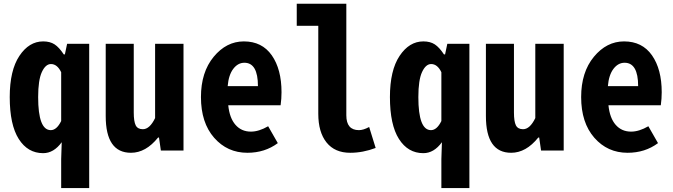

<svg xmlns="http://www.w3.org/2000/svg" viewBox="-20 -792 3540 1010"><path d="M301.8 197.3V44.9L304.7 -43.9Q262.7 13.7 207 13.7Q126 13.7 78.6 -61Q31.2 -135.7 31.2 -281.2Q31.2 -421.9 82 -498Q132.8 -574.2 207 -574.2Q243.2 -574.2 267.1 -558.6Q291 -543 315.4 -505.9H321.3L333 -561.5H449.2V197.3ZM247.1 -107.4Q278.3 -107.4 301.8 -155.3V-412.1Q281.2 -455.1 248 -455.1Q219.7 -455.1 200.2 -413.1Q180.7 -371.1 180.7 -281.2Q180.7 -107.4 247.1 -107.4Z M668.9 11.7Q536.1 11.7 536.1 -181.6V-561.5H683.6V-200.2Q683.6 -153.3 693.8 -132.8Q704.1 -112.3 731.4 -112.3Q767.6 -112.3 795.9 -170.9V-561.5H945.3V0H826.2L816.4 -68.4H811.5Q747.1 11.7 668.9 11.7Z M1281.2 11.7Q1175.8 11.7 1106.4 -67.4Q1037.1 -146.5 1037.1 -281.2Q1037.1 -412.1 1104 -493.2Q1170.9 -574.2 1262.7 -574.2Q1358.4 -574.2 1409.7 -501Q1460.9 -427.7 1460.9 -306.6Q1460.9 -272.5 1456.1 -238.3H1180.7Q1187.5 -170.9 1218.8 -135.3Q1250 -99.6 1299.8 -99.6Q1341.8 -99.6 1390.6 -127.9L1441.4 -39.1Q1373 11.7 1281.2 11.7ZM1177.7 -338.9H1336.9Q1336.9 -461.9 1265.6 -461.9Q1231.4 -461.9 1207 -429.7Q1182.6 -397.5 1177.7 -338.9Z M1822.3 11.7Q1741.2 11.7 1697.8 -42.5Q1654.3 -96.7 1654.3 -193.4V-656.2H1541V-772.5H1801.8V-185.5Q1801.8 -107.4 1868.2 -107.4Q1891.6 -107.4 1921.9 -124L1956.1 -13.7Q1888.7 11.7 1822.3 11.7Z M2301.8 197.3V44.9L2304.7 -43.9Q2262.7 13.7 2207 13.7Q2126 13.7 2078.6 -61Q2031.2 -135.7 2031.2 -281.2Q2031.2 -421.9 2082 -498Q2132.8 -574.2 2207 -574.2Q2243.2 -574.2 2267.1 -558.6Q2291 -543 2315.4 -505.9H2321.3L2333 -561.5H2449.2V197.3ZM2247.1 -107.4Q2278.3 -107.4 2301.8 -155.3V-412.1Q2281.2 -455.1 2248 -455.1Q2219.7 -455.1 2200.2 -413.1Q2180.7 -371.1 2180.7 -281.2Q2180.7 -107.4 2247.1 -107.4Z M2668.9 11.7Q2536.1 11.7 2536.1 -181.6V-561.5H2683.6V-200.2Q2683.6 -153.3 2693.8 -132.8Q2704.1 -112.3 2731.4 -112.3Q2767.6 -112.3 2795.9 -170.9V-561.5H2945.3V0H2826.2L2816.4 -68.4H2811.5Q2747.1 11.7 2668.9 11.7Z M3281.2 11.7Q3175.8 11.7 3106.4 -67.4Q3037.1 -146.5 3037.1 -281.2Q3037.1 -412.1 3104 -493.2Q3170.9 -574.2 3262.7 -574.2Q3358.4 -574.2 3409.7 -501Q3460.9 -427.7 3460.9 -306.6Q3460.9 -272.5 3456.1 -238.3H3180.7Q3187.5 -170.9 3218.8 -135.3Q3250 -99.6 3299.8 -99.6Q3341.8 -99.6 3390.6 -127.9L3441.4 -39.1Q3373 11.7 3281.2 11.7ZM3177.7 -338.9H3336.9Q3336.9 -461.9 3265.6 -461.9Q3231.4 -461.9 3207 -429.7Q3182.6 -397.5 3177.7 -338.9Z"/></svg>

Font: GenEi Gothic M Regular
Style: Bold
Weight: 700
Designer: o_tamon (Modified); [Source Han Sans]
Ryoko NISHIZUKA  (kana & ideographs); Paul D. Hunt (Latin, Greek & Cyrillic); Wenl
Version: Version 1.1a;Original Version 1.004